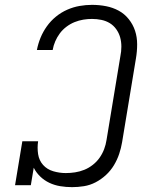

<svg xmlns="http://www.w3.org/2000/svg" viewBox="-20 -763 640 791"><path d="M277 8Q252 8 228 4Q204 0 183 -10Q162 -20 145.5 -36Q129 -52 119 -72L107 0H42L72 -181H137Q133 -154 137 -128Q141 -102 157.5 -83.5Q174 -65 199.5 -57.5Q225 -50 251 -50Q270 -50 289.5 -53Q309 -56 327.5 -63.5Q346 -71 362.5 -84Q379 -97 390.5 -113.5Q402 -130 409 -148.5Q416 -167 419 -187L476 -532Q480 -551 480 -571Q480 -591 475 -609Q470 -627 459 -642.5Q448 -658 432.5 -667.5Q417 -677 398 -681Q379 -685 359 -685Q341 -685 323 -682Q305 -679 287.5 -672Q270 -665 254 -653Q238 -641 226.5 -625.5Q215 -610 207.5 -592.5Q200 -575 197 -557H132Q137 -583 147 -607.5Q157 -632 173 -654.5Q189 -677 210.5 -694.5Q232 -712 257 -723Q282 -734 308 -738.5Q334 -743 359 -743Q389 -743 417 -737.5Q445 -732 469 -719Q493 -706 510.5 -684Q528 -662 536.5 -636Q545 -610 545 -580.5Q545 -551 540 -522L483 -177Q479 -153 471 -129Q463 -105 449.5 -82.5Q436 -60 416.5 -42Q397 -24 374 -12Q351 0 326 4Q301 8 277 8Z"/></svg>

Font: Iosevka Slab LtExObl
Style: Regular
Weight: 300
Width: 7
Italic angle: -9°
Monospace: yes
Designer: Belleve Invis
Foundry: Belleve Invis
Version: Version 11.1.0; ttfautohint (v1.8.3)